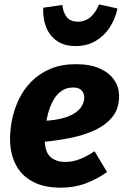

<svg xmlns="http://www.w3.org/2000/svg" viewBox="-20 -843 576 880"><path d="M328.2 -548.8Q393.3 -548.8 437.1 -529.1Q481 -509.5 503.4 -476.4Q525.8 -443.3 525.8 -402.4Q525.8 -344.7 494.7 -306.6Q463.6 -268.4 411.8 -245.1Q360 -221.8 296.8 -209.6Q233.6 -197.4 169.8 -191.7L182 -289.1Q234.5 -291.8 270 -302Q305.4 -312.1 326.5 -327.3Q347.6 -342.5 356.8 -360.1Q366 -377.8 366 -395.5Q366 -407.2 361.7 -417.5Q357.3 -427.7 346.3 -434.8Q335.4 -441.9 315.5 -441.9Q284.3 -441.9 261.9 -426.2Q239.6 -410.5 224.8 -384.3Q210 -358.1 201.2 -326.7Q192.5 -295.2 188.8 -263.6Q185.1 -232 185.1 -205.9Q185.1 -146.2 211.4 -123.5Q237.7 -100.8 278.3 -100.8Q312.7 -100.8 344.7 -113.1Q376.8 -125.4 413.4 -149.8L470.6 -54.6Q427 -23 374 -2.9Q321 17.2 258.2 17.2Q180.5 17.2 128.7 -11.1Q76.9 -39.3 51.4 -90Q26 -140.6 26 -207.9Q26 -250.9 36 -298.2Q45.9 -345.5 67.7 -390.2Q89.5 -434.8 125.1 -470.5Q160.6 -506.1 210.8 -527.4Q261 -548.8 328.2 -548.8ZM326.7 -631.9Q274.3 -631.9 240.3 -655.9Q206.2 -679.9 191 -719.8Q175.8 -759.8 178.1 -807.6L266.1 -820.2Q269.2 -784.5 286.5 -764Q303.8 -743.6 336.5 -743.6Q371.2 -743.6 395.6 -765.4Q420 -787.2 433.7 -822.9L518.4 -804.2Q508.4 -756.4 482.9 -717.3Q457.5 -678.2 418.1 -655.1Q378.7 -631.9 326.7 -631.9Z"/></svg>

Font: Fira Sans Variable
Style: Italic
Weight: 397
Italic angle: -8°
Designer: Carrois Corporate & Edenspiekermann AG
Foundry: Carrois Corporate GbR & Edenspiekermann AG
Version: Version 4.202